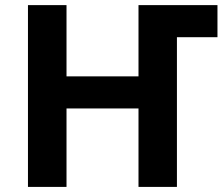

<svg xmlns="http://www.w3.org/2000/svg" viewBox="-20 -734 874 754"><path d="M834 -587.9H674.8V0H523.9V-308.1H241.2V0H89.8V-713.9H241.2V-434.1H523.9V-713.9H834Z"/></svg>

Font: NotoSans-Bold
Style: Bold
Weight: 700
Designer: Monotype Design team
Foundry: Monotype Imaging Inc.
Version: Version 1.04